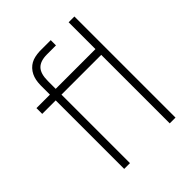

<svg xmlns="http://www.w3.org/2000/svg" viewBox="-203 -861 987 987"><g transform="rotate(-45 290.5 -367.5)"><path d="M309 -498V-540H469V-498ZM128 -601V-609Q128.5 -629 131.8 -644.8Q135 -660.5 141.8 -674.5Q148.5 -688.5 160 -701Q171 -712.5 184.2 -719.8Q197.5 -727 213.2 -730.5Q229 -734 248.5 -735H259H329V-697H264Q215.5 -697 192.8 -673.8Q170 -650.5 170 -597V0H128ZM30 -498V-540H329V-498ZM459 0V-735H501V0Z"/></g></svg>

Font: Manrope
Style: Regular
Weight: 400
Designer: Mikhail Sharanda
Foundry: Mikhail Sharanda
Version: Version 4.503